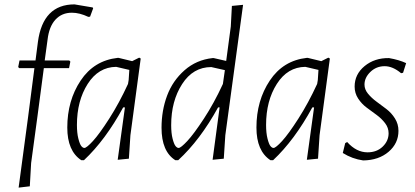

<svg xmlns="http://www.w3.org/2000/svg" viewBox="-20 -725 1893 876"><path d="M296 -449 301 -444 295 -414H180L151 -195L122 19L116 125L65 131L108 -190L137 -414H68L63 -419L69 -449H142L153 -534Q176 -705 320 -705L403 -691L405 -687L391 -649L383 -648Q343 -667 308 -667Q262 -667 233 -635.5Q204 -604 197 -544L184 -449Z M517 -461H521L583 -446L615 -462L622 -458L575 -108L568 -1L517 4L550 -235H542Q461 -86 363 6H351Q287 -36 287 -143Q287 -266 348 -357.5Q409 -449 517 -461ZM331 -155Q331 -118 337.5 -92.5Q344 -67 351 -58.5Q358 -50 365 -50Q375 -50 404 -81.5Q433 -113 478.5 -184Q524 -255 564 -342L567 -360L570 -406L510 -420Q429 -419 380 -342Q331 -265 331 -155Z M955 -460 1012 -447 1033 -604 1038 -698 1089 -703 1008 -108 1001 -1 950 4 982 -235H975Q893 -86 793 6H780Q717 -34 717 -142Q717 -221 742.5 -289Q768 -357 822 -404.5Q876 -452 950 -460ZM761 -154Q761 -117 767.5 -92Q774 -67 781 -58.5Q788 -50 795 -50Q805 -50 834.5 -81.5Q864 -113 910.5 -184Q957 -255 997 -342L1006 -405L944 -419Q861 -419 811 -341.5Q761 -264 761 -154Z M1380 -461H1384L1446 -446L1478 -462L1485 -458L1438 -108L1431 -1L1380 4L1413 -235H1405Q1324 -86 1226 6H1214Q1150 -36 1150 -143Q1150 -266 1211 -357.5Q1272 -449 1380 -461ZM1194 -155Q1194 -118 1200.5 -92.5Q1207 -67 1214 -58.5Q1221 -50 1228 -50Q1238 -50 1267 -81.5Q1296 -113 1341.5 -184Q1387 -255 1427 -342L1430 -360L1433 -406L1373 -420Q1292 -419 1243 -342Q1194 -265 1194 -155Z M1755 -460Q1801 -452 1833 -437L1819 -393L1810 -391Q1772 -423 1735 -423Q1697 -423 1670 -397Q1643 -371 1643 -339Q1643 -317 1659 -297.5Q1675 -278 1697.5 -261.5Q1720 -245 1743 -227.5Q1766 -210 1782 -184.5Q1798 -159 1798 -128Q1798 -71 1753 -32.5Q1708 6 1637 7Q1587 0 1544 -27L1555 -72L1564 -77Q1606 -30 1657 -30Q1699 -30 1726 -56Q1753 -82 1753 -117Q1753 -142 1737 -163Q1721 -184 1698.5 -200.5Q1676 -217 1653 -234Q1630 -251 1614 -275.5Q1598 -300 1598 -330Q1598 -386 1643.5 -423.5Q1689 -461 1755 -460Z"/></svg>

Font: Alegreya Sans Light
Style: Italic
Weight: 300
Italic angle: -7°
Designer: Juan Pablo del Peral
Foundry: Huerta Tipografica
Version: Version 2.007